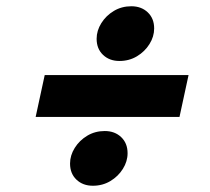

<svg xmlns="http://www.w3.org/2000/svg" viewBox="-20 -665 673 614"><path d="M289 -541Q289 -567 304 -591Q319 -615 344 -630Q369 -645 400 -645Q432 -645 452.5 -625.5Q473 -606 473 -574Q473 -548 458 -524Q443 -500 418 -485Q393 -470 362 -470Q330 -470 309.5 -489.5Q289 -509 289 -541ZM94 -291 123 -425H583L554 -291ZM204 -142Q204 -168 219 -192Q234 -216 259 -231Q284 -246 315 -246Q347 -246 367.5 -226.5Q388 -207 388 -175Q388 -149 373 -125Q358 -101 333 -86Q308 -71 277 -71Q245 -71 224.5 -90.5Q204 -110 204 -142Z"/></svg>

Font: Wix Madefor Text ExtraBold
Style: Italic
Weight: 800
Italic angle: -12°
Designer: Dalton Maag Ltd
Foundry: Dalton Maag Ltd
Version: Version 3.100